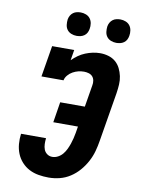

<svg xmlns="http://www.w3.org/2000/svg" viewBox="-102 -1021 804 1097"><g transform="rotate(10 300.0 -472.5)"><path d="M258 8Q228 8 199 3Q170 -2 145 -15Q120 -28 101 -49Q82 -70 71.5 -96Q61 -122 58.5 -151.5Q56 -181 60 -211H205Q203 -194 203.5 -177Q204 -160 209.5 -145.5Q215 -131 228 -121.5Q241 -112 258 -112Q275 -112 291 -120.5Q307 -129 318.5 -143Q330 -157 337.5 -173Q345 -189 350.5 -205Q356 -221 360 -237.5Q364 -254 367 -271L373 -308H230L249 -427H392L413 -554Q416 -568 413.5 -582Q411 -596 402.5 -605.5Q394 -615 380.5 -619Q367 -623 353 -623Q336 -623 320 -619Q304 -615 288.5 -606.5Q273 -598 261 -584Q249 -570 246 -554H118L148 -735H276L266 -674Q283 -691 301.5 -704Q320 -717 341 -725.5Q362 -734 383.5 -738.5Q405 -743 426 -743Q451 -743 474.5 -736Q498 -729 515.5 -714Q533 -699 543.5 -678Q554 -657 559 -633.5Q564 -610 562.5 -585Q561 -560 557 -534L510 -251Q505 -219 496.5 -188Q488 -157 472 -127Q456 -97 433.5 -71Q411 -45 382.5 -26.5Q354 -8 322 0Q290 8 258 8ZM505 -817Q489 -817 474 -823Q459 -829 450 -841Q441 -853 439 -869Q437 -885 439 -901Q441 -913 447 -923.5Q453 -934 462.5 -941Q472 -948 483.5 -950.5Q495 -953 506 -953Q522 -953 537 -947Q552 -941 561 -929Q570 -917 572.5 -901Q575 -885 572 -869Q570 -857 564.5 -846.5Q559 -836 549 -829Q539 -822 527.5 -819.5Q516 -817 505 -817ZM275 -817Q259 -817 244 -823Q229 -829 220 -841Q211 -853 209 -869Q207 -885 209 -901Q211 -913 217 -923.5Q223 -934 232.5 -941Q242 -948 253.5 -950.5Q265 -953 276 -953Q292 -953 307 -947Q322 -941 331 -929Q340 -917 342.5 -901Q345 -885 342 -869Q340 -857 334.5 -846.5Q329 -836 319 -829Q309 -822 297.5 -819.5Q286 -817 275 -817Z"/></g></svg>

Font: Iosevka Etoile Heavy
Style: Italic
Weight: 900
Italic angle: -9°
Designer: Belleve Invis
Foundry: Belleve Invis
Version: Version 22.1.2; ttfautohint (v1.8.4)